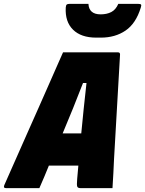

<svg xmlns="http://www.w3.org/2000/svg" viewBox="-69 -970 748 990"><path d="M134 0H-38Q-53 0 -47 -15Q-39 -34 -20.5 -75Q-2 -116 22 -171Q46 -226 74 -288.5Q102 -351 130 -414.5Q158 -478 183 -534.5Q208 -591 227 -634.5Q246 -678 256 -700H540Q550 -700 550 -689Q543 -564 535 -428.5Q527 -293 519 -150Q518 -114 515.5 -76.5Q513 -39 511 0H346Q333 0 329.5 -7.5Q326 -15 329 -48Q332 -83 335 -116H183Q172 -88 159.5 -59Q147 -30 134 0ZM359 -542Q333 -475 307.5 -411.5Q282 -348 254 -282H350Q356 -344 362.5 -408.5Q369 -473 377 -542ZM541 -950H644Q655 -950 658 -946.5Q661 -943 657 -931Q632 -849 578.5 -812.5Q525 -776 451 -776H427Q349 -776 307.5 -817Q266 -858 270 -931Q271 -943 275 -946.5Q279 -950 289 -950H387Q390 -896 450 -896Q482 -896 505 -908Q528 -920 541 -950Z"/></svg>

Font: Recursive Mn Lnr St Blk
Style: Italic
Weight: 900
Italic angle: -15°
Monospace: yes
Version: Version 1.079;hotconv 1.0.112;makeotfexe 2.5.65598; ttfautoh